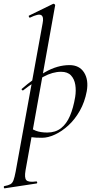

<svg xmlns="http://www.w3.org/2000/svg" viewBox="-83 -746 511 1041"><path d="M-57.4 275Q-61.2 276 -62.3 270Q-63.4 264 -59.4 263Q-37 258.8 -26.3 252.7Q-15.6 246.6 -9.8 231.1Q-4 215.6 1.8 185L148 -619.4Q155.4 -654.6 140.7 -663.8Q126 -673 80.2 -650.6Q76.2 -648.8 73.7 -654.8Q71.2 -660.8 75.2 -661.8L204.8 -725Q209 -727 213 -723Q217 -719 216 -717L55.4 178Q48.4 218.6 59.9 231Q71.4 243.4 112.8 237.8Q116.8 236.2 118.4 242Q120 247.8 115 248.8ZM145 1Q108 1 89.5 -2Q71 -5 57 -8L67 -60.4Q86.4 -46.8 111.4 -37.1Q136.4 -27.4 173.2 -27.4Q217.6 -27.4 247.7 -50.9Q277.8 -74.4 296.2 -117.4Q314.6 -160.4 324.6 -220Q330.2 -255.2 325.2 -286.4Q320.2 -317.6 301.8 -337.2Q283.4 -356.8 248 -356.8Q202.4 -356.8 153 -330.1Q103.6 -303.4 42.4 -256Q39.2 -254.4 35.7 -258.6Q32.2 -262.8 35.4 -264.4Q95.4 -317.4 161.9 -355.2Q228.4 -393 293.8 -393Q347.4 -393 372.8 -353Q398.2 -313 387.4 -251.4Q376.4 -192.4 349.6 -145.2Q322.8 -98 287.4 -65.7Q252 -33.4 214.6 -16.2Q177.2 1 145 1Z"/></svg>

Font: Cormorant Light
Style: Italic
Weight: 300
Italic angle: -10°
Designer: Christian Thalmann (Catharsis Fonts)
Foundry: Catharsis Fonts
Version: Version 4.000